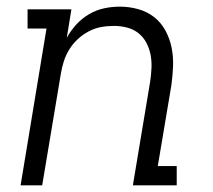

<svg xmlns="http://www.w3.org/2000/svg" viewBox="-20 -558 640 578"><path d="M42 0 120 -472H63V-530H195L181 -444Q193 -466 210 -484.5Q227 -503 248.5 -515.5Q270 -528 293.5 -533Q317 -538 341 -538Q369 -538 396 -530.5Q423 -523 444 -506.5Q465 -490 478 -466Q491 -442 496.5 -415Q502 -388 501 -359.5Q500 -331 496 -302L455 -58H512V0H380L432 -312Q435 -332 436 -352.5Q437 -373 433.5 -392Q430 -411 421 -428.5Q412 -446 397 -458Q382 -470 362.5 -475Q343 -480 323 -480Q323 -480 323 -480Q323 -480 323 -480Q303 -480 284 -476.5Q265 -473 247 -463.5Q229 -454 214 -440Q199 -426 188.5 -409Q178 -392 172 -373Q166 -354 163 -335L107 0Z"/></svg>

Font: Iosevka Slab Light Extended
Style: Italic
Weight: 300
Width: 7
Italic angle: -9°
Monospace: yes
Designer: Belleve Invis
Foundry: Belleve Invis
Version: Version 11.1.0; ttfautohint (v1.8.3)